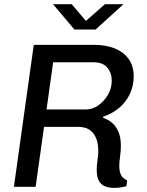

<svg xmlns="http://www.w3.org/2000/svg" viewBox="-20 -903 709 928"><path d="M532 5.2Q510 5.2 490.4 -1.4Q470.8 -8 459.1 -26.9Q447.5 -45.8 447.5 -82.8Q447.5 -103.5 451.2 -128.4Q455 -153.2 455 -169.8Q455 -206.8 446.4 -230.1Q437.8 -253.5 423.5 -266.8Q409.2 -280 393 -284.9Q376.8 -289.8 360.5 -289.8H192.8L152.2 0H47.2L143.2 -686H439.2Q492.2 -686 534.6 -669Q577 -652 601.6 -618.2Q626.2 -584.5 626.2 -533.5Q626.2 -489.5 608.4 -450.5Q590.5 -411.5 557.4 -382.9Q524.2 -354.2 479 -339.5L478.2 -333.8Q486.5 -330.8 500.6 -323.9Q514.8 -317 529.1 -302.4Q543.5 -287.8 553.9 -262.2Q564.2 -236.8 564.2 -196.8Q564.2 -175 560.4 -146.5Q556.5 -118 556.5 -102.8Q556.5 -80 561.4 -66Q566.2 -52 574.8 -44.1Q583.2 -36.2 594.5 -31.2L591 -3.2Q581.2 -0.2 565.1 2.5Q549 5.2 532 5.2ZM205 -373.8H394.8Q426.2 -373.8 454.6 -393.4Q483 -413 501.5 -444.5Q520 -476 520 -512Q520 -551.8 498 -576.9Q476 -602 432 -602H236.8ZM339.8 -760.2 236.2 -882.8H326.5L409.2 -785.5H376.5L487.5 -882.8H577L442 -760.2Z"/></svg>

Font: Chivo Medium
Style: Italic
Weight: 500
Italic angle: -8.05°
Designer: Hector Gatti
Foundry: Omnibus-Type
Version: Version 2.002